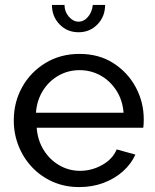

<svg xmlns="http://www.w3.org/2000/svg" viewBox="-20 -750 631 780"><path d="M302 10Q243 10 194.5 -11.5Q146 -33 110.5 -70.5Q75 -108 55.5 -157Q36 -206 36 -261Q36 -335 70 -396Q104 -457 164.5 -494Q225 -531 303 -531Q382 -531 440.5 -493.5Q499 -456 531.5 -395.5Q564 -335 564 -265Q564 -255 563.5 -245.5Q563 -236 562 -231H129Q133 -180 157.5 -140.5Q182 -101 221 -78.5Q260 -56 305 -56Q353 -56 395.5 -80Q438 -104 454 -143L530 -122Q513 -84 479.5 -54Q446 -24 400.5 -7Q355 10 302 10ZM126 -292H482Q478 -343 453 -382Q428 -421 389 -443Q350 -465 303 -465Q257 -465 218 -443Q179 -421 154.5 -382Q130 -343 126 -292ZM299 -662Q321 -662 337.5 -681.5Q354 -701 357 -730H407Q407 -683 376 -651Q345 -619 299 -619Q253 -619 222 -651Q191 -683 191 -730H242Q242 -703 259.5 -682.5Q277 -662 299 -662Z"/></svg>

Font: Raleway Thin Medium
Style: Regular
Weight: 500
Version: Version 4.026